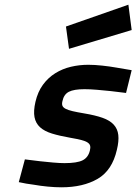

<svg xmlns="http://www.w3.org/2000/svg" viewBox="-20 -787 581 818"><path d="M517 -391Q484 -395 451 -399Q423 -402 393 -404.5Q363 -407 340 -407Q295 -407 273.5 -396Q252 -385 246 -356Q243 -344 246 -336.5Q249 -329 259.5 -323.5Q270 -318 289 -313.5Q308 -309 338 -304Q386 -296 417 -285Q448 -274 464.5 -256Q481 -238 484 -212Q487 -186 478 -149Q458 -61 396 -25Q334 11 242 11Q215 11 183.5 8Q152 5 124 0Q91 -4 60 -11L86 -108Q119 -104 151 -100Q178 -97 206.5 -94.5Q235 -92 255 -92Q308 -92 332 -104Q356 -116 363 -146Q366 -158 364 -166Q362 -174 353 -180Q344 -186 326.5 -190.5Q309 -195 280 -200Q234 -208 201.5 -218Q169 -228 150.5 -245Q132 -262 127 -288Q122 -314 131 -353Q141 -396 163 -426Q185 -456 215.5 -475Q246 -494 282 -502.5Q318 -511 356 -511Q383 -511 415.5 -507.5Q448 -504 476 -499Q509 -494 541 -488ZM527 -767 541 -659 274 -579 261 -674Z"/></svg>

Font: Panefresco 800wt
Style: Italic
Weight: 800
Foundry: Campivisivi & Chank Co
Version: Version 1.001